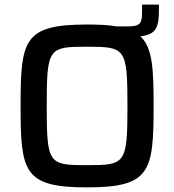

<svg xmlns="http://www.w3.org/2000/svg" viewBox="-20 -802 753 830"><path d="M667 -782H594V-751C594 -702 587 -688 535 -688H484C449 -694 407 -696 356 -696C82 -696 69 -629 69 -344C69 -59 82 8 356 8C630 8 644 -59 644 -344C644 -504 640 -595 587 -645C655 -653 667 -683 667 -759ZM356 -88C190 -88 182 -93 182 -344C182 -595 190 -600 356 -600C522 -600 531 -595 531 -344C531 -93 522 -88 356 -88Z"/></svg>

Font: Saira UNSAM Medium
Style: Regular
Weight: 500
Designer: Hector Gatti with collaboration of the Omnibus-Type team
Foundry: Omnibus-Type
Version: Version 0.072;PS 000.072;hotconv 1.0.88;makeotf.lib2.5.64775